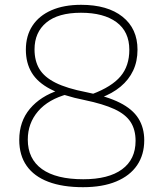

<svg xmlns="http://www.w3.org/2000/svg" viewBox="-20 -769 680 798"><path d="M325 9Q240 9 180.8 -13.5Q121.5 -36 90.8 -79.8Q60 -123.5 60 -187.5Q60 -264 104.2 -316.8Q148.5 -369.5 225.5 -394.5L262 -378Q181 -356.5 138.2 -306.5Q95.5 -256.5 95.5 -189Q95.5 -108.5 154.5 -66.2Q213.5 -24 326 -24Q431 -24 487.2 -65.2Q543.5 -106.5 543.5 -183.5Q543.5 -230 522.8 -262Q502 -294 455.5 -315.5Q409 -337 332 -353Q243.5 -370.5 189.8 -398.5Q136 -426.5 111.8 -467Q87.5 -507.5 87.5 -562.5Q87.5 -620.5 115 -662.2Q142.5 -704 194 -726.5Q245.5 -749 317 -749Q427 -749 489.2 -699.5Q551.5 -650 551.5 -562.5Q551.5 -514 533.5 -475.8Q515.5 -437.5 481 -408.8Q446.5 -380 397 -362L363.5 -378Q444.5 -408.5 481 -451.8Q517.5 -495 517.5 -562Q517.5 -637.5 464.2 -676.8Q411 -716 316.5 -716Q221.5 -716 172.5 -675.2Q123.5 -634.5 123.5 -563.5Q123.5 -516 143.8 -482.2Q164 -448.5 211 -425Q258 -401.5 338 -386Q424.5 -369 477.8 -342.2Q531 -315.5 555.2 -276.8Q579.5 -238 579.5 -186Q579.5 -126 549.8 -82.2Q520 -38.5 463.2 -14.8Q406.5 9 325 9Z"/></svg>

Font: Encode Sans SC SemiExpanded Thin
Style: Regular
Weight: 250
Width: 6
Designer: Multiple Designers
Foundry: Impallari Type
Version: Version 3.002